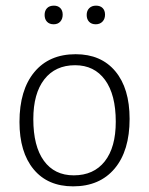

<svg xmlns="http://www.w3.org/2000/svg" viewBox="-20 -654 529 680"><path d="M439 -233Q439 -120 386 -57Q333 6 239 6Q149 6 99 -54.5Q49 -115 49 -222Q49 -335 101.5 -398.5Q154 -462 248 -462Q338 -462 388.5 -401.5Q439 -341 439 -233ZM98 -232Q98 -136 135.5 -84.5Q173 -33 241 -33Q312 -33 351 -82.5Q390 -132 390 -223Q390 -319 352 -371Q314 -423 246 -423Q176 -423 137 -373Q98 -323 98 -232ZM202 -602Q202 -587 193.5 -577.5Q185 -568 170 -568Q155 -568 146.5 -577Q138 -586 138 -601Q138 -616 146.5 -625Q155 -634 171 -634Q185 -634 193.5 -625.5Q202 -617 202 -602ZM352 -602Q352 -587 343 -577.5Q334 -568 319 -568Q304 -568 295.5 -577Q287 -586 287 -601Q287 -616 296 -625Q305 -634 320 -634Q335 -634 343.5 -625.5Q352 -617 352 -602Z"/></svg>

Font: Luna Sans Light
Style: Regular
Weight: 300
Designer: Juan Pablo del Peral
Foundry: Huerta Tipografica
Version: Version 2.001; ttfautohint (v1.5)